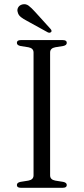

<svg xmlns="http://www.w3.org/2000/svg" viewBox="-20 -890 396 910"><path d="M217.5 -59Q217.5 -38.5 242 -34L279.5 -28Q296.5 -24.5 296.5 -13Q296.5 0 277.5 0H78.5Q60 0 60 -13Q60 -24.5 77 -28L114.5 -34Q139 -38.5 139 -59V-641Q139 -661.5 114.5 -666L77 -672Q60 -675.5 60 -687Q60 -700 78.5 -700H277.5Q296.5 -700 296.5 -687Q296.5 -675.5 279.5 -672L242 -666Q217.5 -661.5 217.5 -641ZM146.5 -833.5 219 -753.5Q227.5 -744 222.5 -738.5Q216 -732 206 -737L108 -791Q90.5 -800 78.8 -809.2Q67 -818.5 64 -832.5Q60 -843.5 66 -854.5Q72 -865.5 86 -869Q102.5 -873 116 -862.8Q129.5 -852.5 146.5 -833.5Z"/></svg>

Font: Fraunces 9pt S000 Light
Style: Regular
Weight: 300
Version: Version 1.000; ttfautohint (v1.8.3)